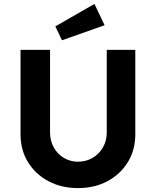

<svg xmlns="http://www.w3.org/2000/svg" viewBox="-20 -956 797 982"><path d="M379 6Q294 6 227.5 -29.5Q161 -65 123 -127Q85 -189 85 -269V-701H236V-278Q236 -236 255 -202Q274 -168 306.5 -148.5Q339 -129 379 -129Q420 -129 453.5 -148.5Q487 -168 506.5 -202Q526 -236 526 -278V-701H672V-269Q672 -189 634 -127Q596 -65 530 -29.5Q464 6 379 6ZM297 -750 263 -821 463 -936 515 -827Z"/></svg>

Font: Lexend Deca SemiBold
Style: Regular
Weight: 600
Designer: Bonnie Shaver-Troup, Thomas Jockin
Foundry: Lexend
Version: Version 1.008; ttfautohint (v1.8.4.7-5d5b)